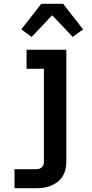

<svg xmlns="http://www.w3.org/2000/svg" viewBox="-20 -784 490 1019"><path d="M57 215V114H168Q177 114 185 112.5Q193 111 199.5 106Q206 101 209.5 93Q213 85 213 76V-419H121V-520H332V76Q332 97 327 117Q322 137 311 154Q300 171 283.5 183Q267 195 248 202.5Q229 210 209 212.5Q189 215 168 215ZM148 -588 93 -628 199 -764H315L421 -628L366 -588L257 -703Z"/></svg>

Font: Iosevka Book
Style: Bold
Weight: 700
Designer: Belleve Invis
Foundry: Belleve Invis
Version: Version 28.0.7; ttfautohint (v1.8.3)